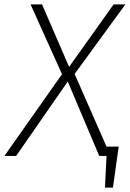

<svg xmlns="http://www.w3.org/2000/svg" viewBox="-45 -704 586 867"><path d="M292 -370 436 -42H491L465 143H429L436 0H403L261 -336L28 0H-25L235 -369L93 -684H145L267 -402L468 -684H521Z"/></svg>

Font: Fira Sans ExtraLight
Style: Italic
Weight: 275
Italic angle: -8°
Designer: Carrois Corporate & Edenspiekermann AG
Foundry: Carrois Corporate GbR & Edenspiekermann AG
Version: Version 4.203